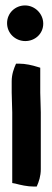

<svg xmlns="http://www.w3.org/2000/svg" viewBox="-20 -689 191 706"><path d="M6 -604C6 -566 37 -538 73 -538C109 -538 139 -565 139 -602C139 -639 108 -669 72 -669C36 -669 6 -641 6 -604ZM23 -349C23 -323 25 -301 25 -276V-16L36 -14C55 -9 80 -3 105 -3H115C123 -21 130 -41 130 -67V-276C130 -303 128 -324 128 -348V-440L118 -443C99 -449 74 -455 49 -455H39C31 -437 23 -416 23 -390Z"/></svg>

Font: SolarCharger
Style: 950
Weight: 900
Designer: Mew Too
Foundry: Cannot Into Space Fonts/KineticPlasma Fonts
Version: Version 1.100